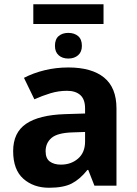

<svg xmlns="http://www.w3.org/2000/svg" viewBox="-20 -875 644 905"><path d="M302 -557Q412 -557 470.5 -509.5Q529 -462 529 -364V0H425L396 -74H392Q357 -30 318 -10Q279 10 211 10Q138 10 90 -32.5Q42 -75 42 -163Q42 -250 103 -291.5Q164 -333 286 -337L381 -340V-364Q381 -407 358.5 -427Q336 -447 296 -447Q256 -447 218 -435.5Q180 -424 142 -407L93 -508Q137 -531 190.5 -544Q244 -557 302 -557ZM381 -253 323 -251Q251 -249 223 -225Q195 -201 195 -162Q195 -128 215 -113.5Q235 -99 267 -99Q315 -99 348 -127.5Q381 -156 381 -208ZM468 -855V-762H137V-855ZM302 -720Q330 -720 348 -705Q366 -690 366 -659Q366 -630 348 -614.5Q330 -599 302 -599Q274 -599 256.5 -614.5Q239 -630 239 -659Q239 -690 256.5 -705Q274 -720 302 -720Z"/></svg>

Font: Noto IKEA Latin
Style: Bold
Weight: 700
Designer: Monotype Design Team
Foundry: Monotype Imaging Inc.
Version: Version 1.0